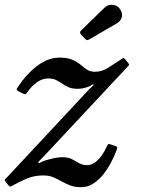

<svg xmlns="http://www.w3.org/2000/svg" viewBox="-63 -770 592 800"><path d="M17.5 -416Q36 -443.5 61.8 -469.5Q87.5 -495.5 119 -512.8Q150.5 -530 185 -530Q218.5 -530 238.8 -521Q259 -512 272.5 -500.5Q286 -489 299.2 -480Q312.5 -471 332.5 -471Q362.5 -471 388.2 -488Q414 -505 440 -521.5Q448 -526.5 450.8 -528Q453.5 -529.5 459.5 -522L469.5 -509.5Q475 -503 475 -500.5Q475 -498 468.5 -492L119.5 -118.5Q109.5 -109 102.2 -101.2Q95 -93.5 97.5 -91Q100.5 -88.5 106.2 -93Q112 -97.5 129 -102.5Q171.5 -115 195 -115Q221 -115 236.8 -106.8Q252.5 -98.5 266.5 -90.2Q280.5 -82 300 -82Q318.5 -82 334.5 -94.5Q350.5 -107 362.8 -125.2Q375 -143.5 382 -159.5Q385 -166.5 387.5 -168.8Q390 -171 397.5 -168.5L419.5 -161Q425 -159 425.5 -155.8Q426 -152.5 422 -142Q414 -120.5 400.5 -94.5Q387 -68.5 368.5 -44.8Q350 -21 326.5 -5.5Q303 10 275 10Q248.5 10 229.2 2.5Q210 -5 193.2 -14.5Q176.5 -24 158.8 -31.5Q141 -39 117.5 -39Q79 -39 47 -25.2Q15 -11.5 -12 4Q-20 8.5 -22 7.5Q-24 6.5 -29.5 0L-39.5 -12.5Q-45 -19.5 -42.8 -22.2Q-40.5 -25 -34 -31L309.5 -399Q317 -406.5 322.5 -411Q328 -415.5 326.5 -418Q325 -420.5 319.5 -416Q314 -411.5 302 -407.5Q281 -400 260.5 -400Q237.5 -400 222.8 -406.5Q208 -413 196 -421.5Q184 -430 170.8 -436.5Q157.5 -443 137.5 -443Q114 -443 92.8 -428.5Q71.5 -414 55.5 -392Q47 -380.5 44 -378Q41 -375.5 27.5 -382.5L13.5 -390Q3.5 -395.5 7.8 -401.5Q12 -407.5 17.5 -416ZM438.5 -730Q449.5 -711.5 443.8 -696.2Q438 -681 425 -673.5L311 -607Q304.5 -603 300.8 -602.8Q297 -602.5 291.5 -608.5L274.5 -626.5Q266.5 -635 274.5 -642.5L372.5 -738Q386.5 -752 407.5 -749.8Q428.5 -747.5 438.5 -730Z"/></svg>

Font: Besley
Style: Italic
Weight: 400
Italic angle: -13°
Designer: Owen Earl
Foundry: indestructible type*
Version: Version 4.000; ttfautohint (v1.8.4.7-5d5b)